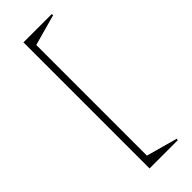

<svg xmlns="http://www.w3.org/2000/svg" viewBox="-261 -720 858 858"><g transform="rotate(-45 168.0 -291.5)"><path d="M107.9 106.9V-689.9H286.1L288.1 -682.1L140.1 -641.1V58.1L288.1 99.1L286.1 106.9Z"/></g></svg>

Font: Halibut Cnd Thin
Style: Regular
Weight: 250
Width: 3
Designer: Matteo Maggi
Foundry: Collletttivo
Version: Version 3.080 | FøM Fix